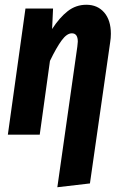

<svg xmlns="http://www.w3.org/2000/svg" viewBox="-20 -566 511 807"><path d="M446 -424Q446 -406 443 -388L358 205L221 221L305 -370Q307 -386 307 -391Q307 -426 282 -426Q261 -426 239 -396Q217 -366 190 -310L147 0H13L87 -530H203L199 -444Q230 -492 264.5 -519Q299 -546 343 -546Q390 -546 418 -513.5Q446 -481 446 -424Z"/></svg>

Font: Fira Sans Compressed SemiBold
Style: Italic
Weight: 600
Width: 1
Italic angle: -8°
Designer: bBox Type GmbH & Carrois Corporate GbR & Edenspiekermann AG
Foundry: bBox Type GmbH & Carrois Corporate GbR & Edenspiekermann AG
Version: Version 4.301